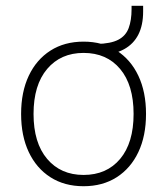

<svg xmlns="http://www.w3.org/2000/svg" viewBox="-20 -636 578 664"><path d="M269 8Q203 8 154.5 -23Q106 -54 79.5 -110Q53 -166 53 -242Q53 -318 79.5 -374Q106 -430 154.5 -461Q203 -492 269 -492Q335 -492 383.5 -461Q432 -430 458.5 -374Q485 -318 485 -242Q485 -166 458.5 -110Q432 -54 383.5 -23Q335 8 269 8ZM269 -31Q349 -31 395.5 -86.5Q442 -142 442 -242Q442 -342 395.5 -397.5Q349 -453 269 -453Q190 -453 143 -397.5Q96 -342 96 -242Q96 -142 143 -86.5Q190 -31 269 -31ZM330 -446 315 -459V-484Q363 -485 389 -498.5Q415 -512 425 -539Q435 -566 435 -604V-616H475V-596Q475 -549 458.5 -516.5Q442 -484 409.5 -466Q377 -448 330 -446Z"/></svg>

Font: Nunito Sans 12pt ExtraLight ExtraLight
Style: Regular
Weight: 250
Version: Version 3.101;gftools[0.9.27]